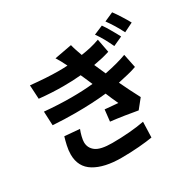

<svg xmlns="http://www.w3.org/2000/svg" viewBox="-184 -1031 1325 1298"><g transform="rotate(-30 478.0 -382.0)"><path d="M262 -250Q253 -228 246.5 -201.5Q240 -175 240 -158Q240 -113 276.5 -85.5Q313 -58 404 -58Q472 -58 538.5 -63.5Q605 -69 655 -79L651 42Q611 49 545 54.5Q479 60 408 60Q275 60 198 13.5Q121 -33 121 -131Q121 -163 129 -198.5Q137 -234 145 -260ZM793 -427Q763 -416 725.5 -407Q688 -398 646 -389Q664 -351 684 -310.5Q704 -270 725 -231L668 -160Q649 -163 623 -167.5Q597 -172 569.5 -176.5Q542 -181 514 -184.5Q486 -188 462 -191L472 -281Q501 -278 527.5 -276Q554 -274 574 -272Q562 -297 551.5 -321.5Q541 -346 531 -370Q477 -364 416 -361Q355 -358 289 -358Q201 -358 114 -364L109 -473Q164 -468 216.5 -465.5Q269 -463 319 -463Q364 -463 406.5 -465Q449 -467 487 -471L471 -508Q465 -522 459 -535.5Q453 -549 447 -562Q386 -556 310 -556Q265 -556 217.5 -558.5Q170 -561 122 -566L116 -674Q176 -668 230.5 -664.5Q285 -661 336 -661Q353 -661 369.5 -661.5Q386 -662 402 -663V-664Q389 -690 379.5 -708Q370 -726 357 -746L492 -771Q497 -750 505 -726Q513 -702 522 -677Q563 -683 595.5 -690.5Q628 -698 668 -712L688 -606Q656 -596 628 -589.5Q600 -583 561 -576L600 -488Q655 -499 697 -510.5Q739 -522 771 -534ZM739 -781Q748 -769 758 -752.5Q768 -736 778.5 -718Q789 -700 798.5 -683Q808 -666 815 -652L743 -619Q724 -659 707.5 -689Q691 -719 668 -751ZM844 -824Q853 -812 864 -796Q875 -780 885.5 -763Q896 -746 906.5 -729Q917 -712 924 -698L853 -663Q833 -702 815 -731.5Q797 -761 774 -793Z"/></g></svg>

Font: Kinto Sans
Style: Bold
Weight: 700
Designer: Authors: Ryoko NISHIZUKA  (kana & ideographs); Paul D. Hunt (Latin, Greek & Cyrillic); Wenlong ZHANG  (bopomofo); Sandol
Foundry: Adobe Systems Incorporated, ookami Inc.
Version: Version 0.001